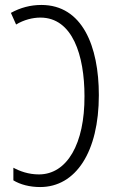

<svg xmlns="http://www.w3.org/2000/svg" viewBox="-20 -745 471 775"><path d="M142 10C286 10 379 -132 379 -361C379 -559 312 -725 147 -725C103 -725 62 -714 24 -693L45 -646C76 -665 112 -674 143 -674C273 -674 321 -521 321 -357C322 -165 251 -41 137 -41C95 -41 60 -54 34 -68V-17C62 0 100 10 142 10Z"/></svg>

Font: Noto Sans UI Condensed Light
Style: Regular
Weight: 300
Width: 3
Designer: Monotype Design Team
Foundry: Monotype Imaging Inc.
Version: Version 1.901